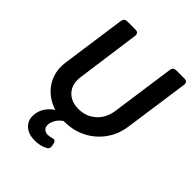

<svg xmlns="http://www.w3.org/2000/svg" viewBox="-270 -883 1259 1259"><g transform="rotate(45 359.0 -254.0)"><path d="M332 12Q244 12 180 -25Q116 -62 84.5 -125.5Q53 -189 64 -269L127 -717Q131 -745 158 -745H235Q266 -745 262 -713L201 -270Q191 -200 229.5 -156Q268 -112 339 -112Q408 -112 458 -156Q508 -200 519 -276L581 -717Q585 -745 612 -745H688Q720 -745 716 -713L652 -262Q641 -182 596.5 -120Q552 -58 484 -23Q416 12 332 12ZM282 237Q225 237 191.5 208Q158 179 158 134Q158 70 206.5 22.5Q255 -25 333 -39H339Q362 -39 359 -15L356 0Q333 5 313 21.5Q293 38 281 61Q269 84 269 107Q269 127 283 138.5Q297 150 315 150Q330 150 346 145Q361 140 370 143Q379 146 383 161L387 179Q393 205 373 215Q354 226 331.5 231.5Q309 237 282 237Z"/></g></svg>

Font: Pitagon Sans Text Bold
Style: Italic
Weight: 700
Italic angle: -8°
Designer: Travis Tran
Foundry: Pitagon
Version: Version 1.001; ttfautohint (v1.8.4.7-5d5b);gftools[0.9.26]